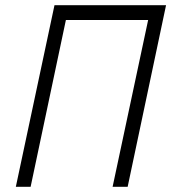

<svg xmlns="http://www.w3.org/2000/svg" viewBox="-20 -720 660 740"><path d="M414 0H472L620 -700H190L41 0H98L234 -643H551Z"/></svg>

Font: Advent Pro
Style: Italic
Weight: 400
Italic angle: -12°
Designer: VivaRado, Andreas Kalpakidis
Foundry: VivaRado, Andreas Kalpakidis
Version: Version 3.000